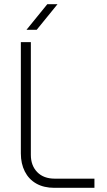

<svg xmlns="http://www.w3.org/2000/svg" viewBox="-20 -901 511 921"><path d="M241 0Q190 0 154 -20.5Q118 -41 99 -78.5Q80 -116 80 -165V-699H128V-158Q128 -107 158.5 -75.5Q189 -44 243 -44H433V0ZM107 -758 207 -881H256L156 -758Z"/></svg>

Font: MuseoModerno Thin ExtraLight
Style: Regular
Weight: 250
Version: Version 1.002